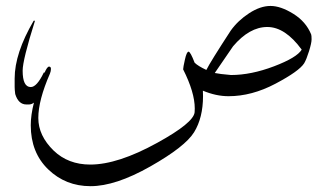

<svg xmlns="http://www.w3.org/2000/svg" viewBox="-20 -353 1080 646"><path d="M147.9 -105Q108.9 -15.6 108.9 43.9Q108.9 103.5 160.6 153.8Q209.5 200.7 283.7 200.7Q376.5 200.7 509.3 127.4Q630.9 60.5 634.8 24.9Q635.3 19 635.3 12.2Q635.3 -42 596.2 -119.6Q596.2 -126 602.1 -152.3Q607.9 -178.7 614.3 -179.2Q620.6 -179.2 634.8 -142.1Q646 -130.9 674.3 -117.7Q687.5 -144.5 756.3 -250Q780.8 -284.2 818.4 -308.6Q856 -333 890.1 -333Q924.3 -333 966.8 -306.6Q1009.3 -280.3 1026.9 -237.3Q1028.3 -233.4 1028.3 -221.7V-220.2Q1028.3 -208.5 1019.8 -180.9Q1011.2 -153.3 1003.4 -140.1Q986.3 -113.3 906.7 -71.3Q827.1 -29.3 749 -29.3Q707 -29.3 662.6 -47.9Q663.1 -38.6 663.1 -29.8Q663.1 43 633.1 91.8Q603 140.6 485.8 207Q368.7 273.4 284.7 273.4Q200.7 273.4 142.1 216.8Q83.5 160.2 83.5 68.4Q83.5 34.2 94.2 -7.8Q86.4 -1.5 77.1 -1.5H68.8Q42 -1.5 31.2 -36.6Q29.3 -51.3 29.3 -60.1V-88.9Q29.3 -173.8 93.3 -283.2H97.7Q56.2 -151.4 56.2 -115.2Q56.2 -60.1 83.5 -60.1Q104 -60.1 127.4 -108.9H129.4L129.9 -108.4Q138.7 -128.9 145 -128.9Q151.4 -128.9 151.4 -121.1Q151.4 -113.3 147.9 -105ZM764.2 -197.3Q764.2 -196.8 702.6 -107.4Q717.8 -104 757.3 -100.6Q824.7 -100.6 901.9 -129.9Q979 -159.2 995.1 -186Q939.5 -262.2 879.4 -262.2Q819.3 -262.2 764.2 -197.3Z"/></svg>

Font: DimaThulth2
Style: Regular
Weight: 400
Designer: R.Balvardi
Foundry: R.Balvardi (R.Balvardi@gmail.com)
Version: Version 1.00;November 13, 2018;FontCreator 11.5.0.2427 64-bi